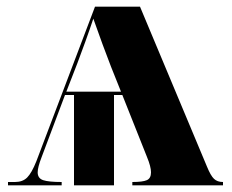

<svg xmlns="http://www.w3.org/2000/svg" viewBox="-20 -556 695 576"><path d="M4 0V-10H25Q48 -10 61.5 -23.5Q75 -37 89 -72L265 -536H400L601 -56Q612 -29 622 -19.5Q632 -10 649 -10V0H377V-10Q408 -10 420.5 -15.5Q433 -21 433 -39Q433 -56 421 -85L347 -271H322V0H202V-271H175L105 -85Q93 -54 93 -39Q93 -21 109.5 -15.5Q126 -10 165 -10V0ZM179 -281H343L313 -356Q301 -387 287.5 -423.5Q274 -460 260 -500Q249 -467 236 -431Q223 -395 212 -366Z"/></svg>

Font: Noto Serif Display SemiCondensed ExtraBold
Style: Regular
Weight: 800
Width: 4
Designer: Monotype Design Team
Foundry: Monotype Imaging Inc.
Version: Version 2.009